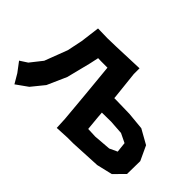

<svg xmlns="http://www.w3.org/2000/svg" viewBox="-133 -967 1281 1281"><g transform="rotate(45 508.0 -326.0)"><path d="M198.2 -654.3 180.7 -517.6 158.2 -409.2 96.7 -248 30.3 -164.1 -22.5 -129.9 28.3 -62.5 67.4 3.9 149.4 -54.7 221.7 -143.6 282.2 -280.3 325.2 -451.2 338.9 -514.6 367.2 -513.7H427.7L450.2 -279.3L468.8 -72.3L472.7 9.8L569.3 4.9H624L838.9 -5.9L950.2 -32.2L1021.5 -104.5L1023.4 -227.5L975.6 -330.1L873 -387.7L750 -399.4L618.2 -402.3H603.5L602.5 -417L582 -607.4V-662.1L372.1 -654.3L289.1 -652.3ZM616.2 -237.3 613.3 -275.4H619.1L700.2 -276.4L799.8 -269.5L864.3 -238.3L872.1 -166L817.4 -140.6L695.3 -130.9L626 -133.8Z"/></g></svg>

Font: MaokenAssortedSans-Lite
Style: Lite
Weight: 400
Version: Version 1.400